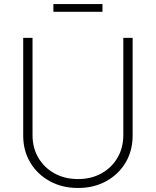

<svg xmlns="http://www.w3.org/2000/svg" viewBox="-20 -914 767 945"><path d="M363.8 11.2Q285.6 11.2 224.6 -22.5Q163.6 -56.2 128.9 -114.3Q94.2 -172.4 94.2 -246.6V-727.5H140.1V-249Q140.1 -186.5 168.7 -137.7Q197.3 -88.9 247.8 -60.8Q298.3 -32.7 363.8 -32.7Q429.7 -32.7 479.7 -60.8Q529.8 -88.9 558.3 -137.7Q586.9 -186.5 586.9 -249V-727.5H632.8V-246.6Q632.8 -172.4 598.4 -114.3Q564 -56.2 503.2 -22.5Q442.4 11.2 363.8 11.2ZM484.4 -894V-856H242.7V-894Z"/></svg>

Font: Inter ExtraLight
Style: Regular
Weight: 250
Designer: Rasmus Andersson
Foundry: rsms
Version: Version 4.001;git-66647c0bb